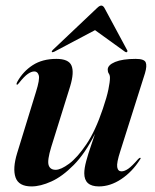

<svg xmlns="http://www.w3.org/2000/svg" viewBox="-20 -659 554 688"><path d="M482.5 -93.5Q486 -93 481.5 -87Q453.5 -43 414.2 -17Q375 9 334.5 9Q282 9 282 -38Q282 -56 289 -82Q296 -108 305.2 -134.2Q314.5 -160.5 320.5 -179.5Q285 -109 244.2 -67.8Q203.5 -26.5 164.2 -8.8Q125 9 93 9Q47 9 35.8 -23Q24.5 -55 41.5 -110.5L109 -330Q123 -374.5 119 -388.8Q115 -403 103 -403Q92.5 -403 79.8 -394.2Q67 -385.5 48 -361.5Q43 -355 41 -355.5Q37 -356 42 -366Q62.5 -403 97.2 -425.5Q132 -448 182 -448Q226 -448 236.2 -424Q246.5 -400 231.5 -350L163.5 -132Q149 -84.5 154.2 -67.5Q159.5 -50.5 179.5 -50.5Q198 -50.5 227.5 -72.2Q257 -94 289.5 -142Q322 -190 348.5 -269Q363 -311.5 368.5 -338.8Q374 -366 374 -380Q374 -389.5 370 -395.2Q366 -401 366 -409.5Q366 -426 392.5 -437Q419 -448 466.5 -448Q496.5 -448 502 -435.8Q507.5 -423.5 499.5 -396.5L411 -117Q397.5 -75.5 400 -60.2Q402.5 -45 415.5 -45Q426 -45 439.5 -54.2Q453 -63.5 475 -89Q480 -94 482.5 -93.5ZM174 -473.5Q168 -471 166 -472.5Q164.5 -475 168.5 -479.5L327.5 -630Q336.5 -639 343 -639Q349.5 -639 354.5 -630L435.5 -479.5Q438.5 -475 434.5 -472.5Q432.5 -470.5 428 -473.5L320.5 -551Z"/></svg>

Font: Fraunces 144pt S000 SemiBold
Style: Italic
Weight: 600
Italic angle: -16°
Version: Version 1.000; ttfautohint (v1.8.3)